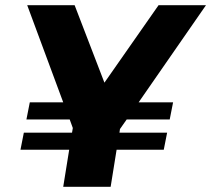

<svg xmlns="http://www.w3.org/2000/svg" viewBox="-20 -721 815 741"><path d="M407 0H224L247 -143H59L72 -209H258L261 -227L249 -260H82L95 -326H224L85 -701H268L383 -402L592 -701H775L515 -326H648L635 -260H469L443 -223L441 -209H625L612 -143H430Z"/></svg>

Font: Argentum Novus
Style: Bold Italic
Weight: 700
Designer: Julieta Ulanovsky (font) & Cristiano Sobral (main changes)
Foundry: Julieta Ulanovsky (font) & Cristiano Sobral (main changes)
Version: Version 3.00;November 27, 2020;FontCreator 13.0.0.2655 64-bi